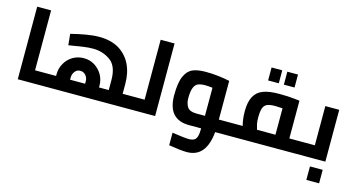

<svg xmlns="http://www.w3.org/2000/svg" viewBox="-96 -1129 3310 1789"><g transform="rotate(15 1558.5 -235.0)"><path d="M312 -122H214V-700H80V0H312Z M1148 -122H1059V-217Q1059 -325 1019 -406Q979 -486 902 -533Q824 -578 715 -578Q654 -578 586 -566Q512 -553 442 -535L453 -428Q474 -431 504.5 -436Q535 -441 555.5 -444.5Q576 -448 592 -450Q641 -457 685 -457Q779 -457 852 -405Q925 -353 925 -217V-122H831V-142Q831 -193 805 -242Q778 -289 731 -320Q684 -349 625 -349Q567 -349 518 -320Q469 -290 444 -242Q417 -194 417 -141V-122H312V0H1148ZM624 -227Q655 -227 676 -203Q697 -179 697 -144V-122H552V-143Q552 -178 573 -203Q592 -227 624 -227Z M1405 -700H1271V-122H1148V0H1405Z M2110 0V-122H1987V-495Q1944 -505 1878 -513Q1818 -520 1755 -520Q1676 -520 1628 -499Q1579 -476 1553 -415Q1526 -354 1526 -234Q1526 0 1733 0H1849Q1849 48 1841 77Q1832 105 1814 115Q1795 126 1764 126Q1722 126 1602 108V229Q1719 248 1776 248Q1961 248 1984 0ZM1660 -242Q1660 -306 1674 -342Q1687 -375 1713 -387Q1740 -398 1780 -398Q1811 -398 1853 -393V-122H1770Q1705 -122 1682 -157Q1660 -191 1660 -242Z M2764 -122H2667V-486L2615 -492Q2556 -499 2468 -499Q2372 -499 2315 -477Q2257 -455 2229 -403Q2200 -350 2200 -260Q2200 -185 2217 -122H2110V0H2764ZM2336 -235Q2336 -295 2347 -326Q2358 -356 2384 -368Q2410 -380 2464 -380Q2490 -380 2533 -377V-122H2355Q2345 -155 2341 -174Q2336 -199 2336 -235ZM2336 -718V-593H2439V-718ZM2488 -718V-593H2591V-718Z M3047 -500H2913V-122H2764V0H3047ZM2920 80V210H3043V80Z"/></g></svg>

Font: Online Auction - Bold
Style: Bold
Weight: 500
Designer: Mohamed Mostafa, the designer of Online Auction
Foundry: Kief Type Foundry
Version: ""